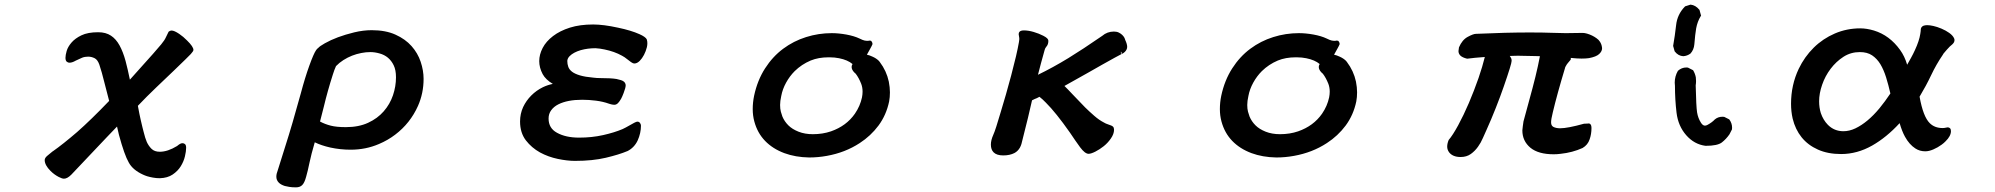

<svg xmlns="http://www.w3.org/2000/svg" viewBox="-20 -618 8540 822"><path d="M714.4 -487.3Q726.1 -487.3 747.6 -472.7Q765.1 -460.9 781.2 -444.3Q808.1 -418 808.1 -404.3Q808.1 -398.9 796.9 -386.7Q786.6 -375.5 725.6 -316.9L648.4 -243.2Q607.4 -204.1 570.3 -165Q577.6 -125 582.3 -105.2Q586.9 -85.4 589.6 -74.2Q592.3 -63 594.7 -54.2Q601.6 -25.9 608.4 -10.3Q616.2 6.8 628.9 19.3Q641.6 31.7 664.1 31.7Q697.8 31.7 737.8 7.3Q741.2 4.4 746.6 0.5Q753.9 -4.9 761.7 -4.9Q768.1 -4.9 772.5 -0.5Q776.9 3.9 776.9 14.6Q776.9 29.8 771.7 51.5Q766.6 73.2 753.9 93.8Q741.2 114.3 719.2 129.2Q697.3 144 664.1 145Q648.9 145 634.5 142.3Q620.1 139.6 610.6 136.7Q601.1 133.8 591.8 129.4Q548.3 109.4 531.2 77.6Q512.7 45.9 489.3 -40.5Q484.4 -59.1 481 -76.2Q459 -53.7 436 -29.3L285.2 129.9Q268.1 147 253.9 147Q245.6 147 231.4 139.6Q211.9 129.4 196.3 113.8Q171.4 88.9 171.4 67.4Q171.4 58.1 182.6 48.8Q191.9 40.5 205.6 29.8H206.1Q249.5 -0.5 310.1 -52.7Q369.6 -105 447.3 -186Q435.1 -231.4 425.3 -271Q416.5 -307.6 405.3 -341.3Q397.9 -362.3 385.3 -368.7Q371.6 -375.5 357.4 -375.5Q342.8 -375.5 331.3 -370.8Q319.8 -366.2 304.2 -358.4Q289.1 -349.6 277.8 -349.6Q270.5 -349.6 265.1 -354.5Q260.3 -359.4 260.3 -370.6Q260.3 -381.8 265.4 -399.7Q270.5 -417.5 285.9 -435.5Q301.3 -453.6 328.6 -466.8Q356 -480 400.4 -480Q433.1 -480 455.1 -465.3Q476.6 -451.2 491.7 -423.8Q506.8 -396.5 517.6 -356.9Q526.9 -321.8 536.1 -276.9Q625.5 -377 635.3 -387.7Q655.3 -410.2 670.2 -428.2Q685.1 -446.3 690.2 -458.3Q695.3 -470.2 701.7 -481.9L702.1 -482.4Q708 -487.3 714.4 -487.3Z M1571.3 -488.8Q1630.9 -488.8 1673.1 -469.7Q1715.3 -450.7 1741.9 -420.7Q1768.6 -390.6 1781 -353.5Q1793.5 -316.4 1793.5 -280.3Q1793.5 -218.8 1769.5 -164.6Q1736.3 -90.3 1671.9 -41.5Q1640.6 -17.6 1602.5 -1.5Q1545.9 22.9 1481.4 22.9Q1437 22.9 1394.5 13.7Q1355.5 4.9 1327.6 -8.8Q1312.5 42.5 1305.2 77.6Q1297.4 115.7 1290.5 139.2Q1283.7 164.6 1273.9 174.3Q1264.2 184.1 1247.1 184.1Q1230 184.1 1218.3 182.1Q1206.5 180.2 1199.2 178.2Q1182.6 172.9 1173.8 164.1Q1163.1 153.3 1163.1 138.7Q1163.1 131.8 1164.6 125.5Q1176.3 86.4 1203.1 2.9Q1230 -80.6 1268.1 -219.2Q1285.6 -285.2 1304.2 -336.7Q1322.8 -388.2 1333 -402.8Q1337.4 -409.7 1342.3 -412.6Q1348.1 -419.9 1370.6 -432.6Q1420.4 -460.9 1496.6 -479.5Q1535.6 -488.8 1571.3 -488.8ZM1460.9 -73.7Q1515.6 -73.7 1555.9 -92.3Q1596.2 -110.8 1622.8 -141.4Q1649.4 -171.9 1662.4 -210Q1675.3 -248 1675.3 -287.1Q1675.3 -318.4 1665.5 -338.4Q1646.5 -377.9 1605 -389.2Q1584.5 -395 1565.4 -395Q1546.4 -395 1526.9 -391.1Q1485.8 -383.3 1450.2 -360.8Q1432.6 -349.6 1418.5 -335Q1411.1 -318.8 1404.8 -298.3Q1382.3 -228 1366.7 -162.6Q1358.4 -128.9 1350.1 -97.7Q1371.1 -86.4 1395.8 -80.1Q1420.4 -73.7 1460.9 -73.7Z M2749 -449.2Q2751.5 -441.4 2751.5 -433.1Q2751.5 -424.8 2749.5 -416Q2745.1 -398.4 2737.1 -383.1Q2729 -367.7 2718.8 -357.4Q2707.5 -346.2 2696.3 -346.2Q2689.5 -346.2 2681.6 -352.1Q2674.3 -356.9 2664.3 -365.2Q2654.3 -373.5 2643.1 -379.4Q2610.8 -397.5 2568.4 -406.2Q2548.3 -410.6 2529.3 -411.6Q2496.1 -411.6 2466.3 -403.3Q2435.1 -394 2418.9 -377.9Q2409.7 -368.7 2408.7 -357.4Q2408.7 -343.8 2413.1 -331.5Q2417.5 -319.8 2429.2 -310.8Q2440.9 -301.8 2463.1 -295.2Q2485.4 -288.6 2520 -285.6Q2534.7 -283.7 2549.8 -283.7Q2596.7 -283.7 2619.6 -279.8Q2629.9 -277.8 2638.7 -274.9Q2655.8 -269.5 2658.2 -256.8Q2658.7 -254.9 2658.7 -252.9Q2658.7 -242.7 2649.9 -219.7Q2644 -204.1 2639.2 -195.3Q2631.8 -182.6 2626 -176.8Q2618.7 -169.4 2610.4 -169.4Q2605 -169.4 2597.4 -171.1Q2589.8 -172.9 2587.9 -173.8Q2562 -183.1 2531.7 -187Q2501.5 -190.9 2472.2 -190.9Q2409.7 -190.9 2370.6 -171.4Q2351.1 -161.6 2339.8 -146Q2328.6 -130.9 2328.6 -110.4Q2328.6 -69.3 2364.3 -49.8Q2401.9 -28.8 2459 -28.8Q2514.2 -28.8 2562 -39.6Q2609.9 -50.3 2645.5 -65.4Q2659.2 -71.8 2674.6 -80.8Q2689.9 -89.8 2695.6 -92.5Q2701.2 -95.2 2703.9 -96.2Q2706.5 -97.2 2709 -97.2Q2715.8 -97.2 2720 -91.6Q2724.1 -85.9 2724.1 -80.1Q2724.1 -47.9 2710 -16.6Q2695.3 14.6 2665.5 29.3H2665Q2630.4 43.9 2573.7 57.4Q2517.1 70.8 2441.4 70.8Q2408.7 70.8 2367.9 62.3Q2327.1 53.7 2292 34.7Q2255.9 14.6 2231.4 -17.1Q2206.5 -49.8 2206.5 -97.7Q2206.5 -130.9 2219.7 -159.7Q2232.9 -187.5 2254.6 -209.2Q2276.4 -231 2304.2 -244.6Q2324.7 -254.4 2346.7 -258.8Q2315.9 -277.3 2303.2 -300.8Q2288.6 -328.6 2288.6 -356.4Q2288.6 -384.3 2303.2 -412.6Q2317.9 -440.9 2347.7 -463.6Q2377.4 -486.3 2420.2 -499.8Q2462.9 -513.2 2519.5 -513.2Q2563.5 -513.2 2626 -499.5Q2682.1 -487.8 2717.8 -471.7Q2743.2 -460.4 2749 -449.7Z M3715.3 -429.7V-428.7Q3711.9 -420.4 3705.6 -409.4Q3699.2 -398.4 3691.4 -383.8Q3702.1 -381.8 3715.3 -375.5Q3731.9 -368.2 3742.7 -357.4Q3745.6 -354.5 3746.6 -352.5Q3775.4 -314.5 3785.2 -268.6Q3790 -243.7 3790 -222.7Q3790 -201.7 3786.6 -183.6Q3774.4 -125.5 3741.2 -80.6Q3708 -36.1 3660.6 -5.4Q3598.6 35.2 3520 49.3Q3482.4 56.2 3444.3 56.2Q3385.7 55.2 3337.9 37.6Q3288.1 19 3255.4 -14.9Q3222.7 -48.8 3209.5 -97.7Q3202.6 -123 3202.6 -150.9Q3202.6 -179.7 3208.5 -208Q3222.7 -274.4 3255.4 -325.2Q3288.1 -376 3332.8 -409.2Q3377.4 -442.4 3430.9 -459.2Q3484.4 -476.1 3541 -476.1Q3569.8 -476.1 3603 -470.2Q3637.2 -463.9 3659.7 -453.1Q3674.3 -445.8 3682.1 -444.3Q3693.8 -442.4 3697.8 -443.4Q3699.7 -444.3 3702.1 -444.3Q3704.6 -444.3 3709 -443.4Q3715.3 -437 3715.3 -429.7ZM3626 -331.5Q3626 -337.9 3629.9 -343.8Q3609.4 -361.3 3572.3 -368.7Q3553.2 -372.6 3532.2 -372.6Q3529.3 -372.6 3526.4 -372.6Q3484.4 -372.6 3450.7 -358.9Q3411.6 -342.3 3382.3 -313.5Q3360.8 -292 3345.5 -264.2Q3330.1 -236.3 3324.7 -207Q3319.8 -185.1 3319.8 -168.5Q3319.8 -151.9 3323 -139.9Q3326.2 -127.9 3329.6 -119.1Q3338.4 -98.1 3355 -81.5Q3371.6 -64.9 3398.7 -54.2Q3425.8 -43.5 3460 -43.5Q3502 -43.5 3537.6 -55.7Q3603.5 -78.6 3640.1 -131.3Q3662.6 -164.1 3670.4 -201.2Q3672.9 -213.9 3672.9 -225.6Q3672.9 -243.7 3667 -259.3Q3656.7 -285.2 3643.6 -302.2L3637.2 -308.1Q3626 -319.8 3626 -331.5Z M4341.3 -472.7Q4341.3 -478.5 4345.2 -482.4Q4350.6 -487.8 4363.8 -487.8Q4382.8 -487.8 4405.3 -481.2Q4427.7 -474.6 4446.8 -464.8Q4458 -459 4463.1 -453.9Q4468.3 -448.7 4468.3 -443.4Q4468.3 -427.7 4460 -418.5Q4454.1 -411.6 4452.6 -404.8Q4435.1 -342.8 4423.8 -297.9Q4487.3 -328.6 4553.7 -369.1Q4614.3 -406.2 4698.7 -464.4Q4720.2 -482.9 4749 -482.9Q4761.2 -482.9 4770 -478.5Q4778.8 -474.1 4784.7 -468.3Q4790.5 -462.4 4793 -458Q4796.9 -450.2 4797.4 -446.8Q4805.7 -429.2 4805.7 -417.5Q4805.7 -405.8 4795.9 -396Q4791.5 -391.6 4784.7 -387.7L4779.3 -397H4778.8V-389.2L4784.7 -388.2Q4779.3 -385.7 4751.7 -370.6Q4724.1 -355.5 4697.3 -340.3Q4670.4 -325.2 4641.6 -308.6Q4613.8 -292.5 4537.1 -250Q4551.3 -236.3 4570.8 -215.3Q4608.4 -175.3 4625.7 -158.2Q4643.1 -141.1 4664.3 -122.6Q4685.5 -104 4705.6 -93.8Q4711.9 -90.3 4714.4 -89.1Q4716.8 -87.9 4726.1 -84.7Q4735.4 -81.5 4737.3 -80.6Q4742.2 -78.6 4745.1 -75.7Q4749.5 -71.3 4749.5 -62.5Q4749.5 -44.4 4735.8 -24.9Q4722.7 -5.9 4705.1 8.1Q4687.5 22 4669.4 31.2Q4650.9 40.5 4640.6 40.5Q4625 40.5 4604 12.2Q4584.5 -14.6 4561 -49.8Q4500 -136.7 4457.5 -178.7Q4443.4 -193.4 4430.2 -203.6Q4424.8 -200.2 4418.9 -197.8Q4413.1 -195.3 4410.2 -194.3Q4403.8 -191.4 4398.4 -188.5Q4393.1 -164.6 4380.9 -113.3Q4363.8 -43.5 4353 -1.5Q4347.7 16.1 4336.4 27.3Q4330.6 33.2 4323.2 37.1Q4303.2 47.4 4275.1 47.4Q4247.1 47.4 4233.9 34.2Q4222.2 22.5 4222.2 1Q4222.2 -17.6 4232.4 -40.5Q4237.3 -50.8 4245.6 -76.7L4264.2 -137.7Q4286.6 -210.4 4309.1 -294.9Q4333.5 -386.7 4342.3 -437.5Q4343.8 -445.3 4343.8 -448.7Q4343.8 -452.1 4343.8 -455.1Q4343.3 -461.4 4341.3 -470.7Q4341.3 -471.7 4341.3 -472.7Z M5715.3 -429.7V-428.7Q5711.9 -420.4 5705.6 -409.4Q5699.2 -398.4 5691.4 -383.8Q5702.1 -381.8 5715.3 -375.5Q5731.9 -368.2 5742.7 -357.4Q5745.6 -354.5 5746.6 -352.5Q5775.4 -314.5 5785.2 -268.6Q5790 -243.7 5790 -222.7Q5790 -201.7 5786.6 -183.6Q5774.4 -125.5 5741.2 -80.6Q5708 -36.1 5660.6 -5.4Q5598.6 35.2 5520 49.3Q5482.4 56.2 5444.3 56.2Q5385.7 55.2 5337.9 37.6Q5288.1 19 5255.4 -14.9Q5222.7 -48.8 5209.5 -97.7Q5202.6 -123 5202.6 -150.9Q5202.6 -179.7 5208.5 -208Q5222.7 -274.4 5255.4 -325.2Q5288.1 -376 5332.8 -409.2Q5377.4 -442.4 5430.9 -459.2Q5484.4 -476.1 5541 -476.1Q5569.8 -476.1 5603 -470.2Q5637.2 -463.9 5659.7 -453.1Q5674.3 -445.8 5682.1 -444.3Q5693.8 -442.4 5697.8 -443.4Q5699.7 -444.3 5702.1 -444.3Q5704.6 -444.3 5709 -443.4Q5715.3 -437 5715.3 -429.7ZM5626 -331.5Q5626 -337.9 5629.9 -343.8Q5609.4 -361.3 5572.3 -368.7Q5553.2 -372.6 5532.2 -372.6Q5529.3 -372.6 5526.4 -372.6Q5484.4 -372.6 5450.7 -358.9Q5411.6 -342.3 5382.3 -313.5Q5360.8 -292 5345.5 -264.2Q5330.1 -236.3 5324.7 -207Q5319.8 -185.1 5319.8 -168.5Q5319.8 -151.9 5323 -139.9Q5326.2 -127.9 5329.6 -119.1Q5338.4 -98.1 5355 -81.5Q5371.6 -64.9 5398.7 -54.2Q5425.8 -43.5 5460 -43.5Q5502 -43.5 5537.6 -55.7Q5603.5 -78.6 5640.1 -131.3Q5662.6 -164.1 5670.4 -201.2Q5672.9 -213.9 5672.9 -225.6Q5672.9 -243.7 5667 -259.3Q5656.7 -285.2 5643.6 -302.2L5637.2 -308.1Q5626 -319.8 5626 -331.5Z M6704.6 -370.1Q6705.1 -368.2 6705.1 -366.9Q6705.1 -365.7 6705.1 -364.7Q6704.6 -361.8 6701.9 -359.4Q6699.2 -356.9 6692.4 -348.1Q6688 -343.3 6683.1 -334Q6680.7 -330.6 6680.2 -326.7Q6646 -213.4 6627.9 -136.7Q6620.6 -106.9 6620.6 -95Q6620.6 -83 6626.5 -77.6L6630.4 -74.7Q6642.1 -68.8 6659.2 -68.8Q6691.4 -68.8 6761.7 -88.4H6762.7Q6772 -88.4 6776.1 -88.9Q6780.3 -89.4 6781 -89.4Q6781.7 -89.4 6782.5 -89.4Q6783.2 -89.4 6784.7 -88.9Q6787.1 -88.4 6789.1 -85.9Q6793.5 -81.5 6793.5 -69.3Q6793.5 -43.9 6785.6 -21.5Q6777.8 2.4 6755.4 15.6Q6711.9 35.2 6661.6 40.5Q6646.5 42.5 6631.8 42.5Q6566.4 42.5 6532.2 14.6Q6497.6 -14.2 6497.6 -59.6V-60.1L6499.5 -77.6Q6501 -90.3 6502.4 -98.1Q6509.3 -124.5 6525.9 -184.6Q6542.5 -244.6 6553.5 -289.3Q6564.5 -334 6572.8 -377.4Q6565.9 -377.4 6554.9 -377.9Q6543.9 -378.4 6529.8 -378.4Q6515.6 -378.4 6502.9 -378.9Q6490.2 -379.4 6478.5 -379.4Q6466.8 -379.4 6458.3 -378.9Q6449.7 -378.4 6443.8 -378.4Q6447.3 -373.5 6449.5 -369.1Q6451.7 -364.7 6451.7 -357.4Q6451.7 -344.7 6418 -247.6Q6403.3 -205.1 6383.8 -155.8Q6364.3 -106.4 6343.8 -61Q6336.9 -46.9 6328.6 -27.1Q6320.3 -7.3 6307.6 10.3Q6294.9 28.3 6276.9 41.3Q6258.8 54.2 6233.4 54.2Q6199.7 54.2 6184.1 34.2Q6175.8 22.9 6175.8 9.8Q6175.8 -3.4 6182.1 -18.6Q6199.7 -39.1 6222.9 -81.8Q6246.1 -124.5 6268.6 -177Q6291 -229.5 6310.1 -284.2Q6327.1 -334 6336.9 -374Q6312 -372.6 6295.4 -370.6Q6278.8 -368.7 6261.2 -366.7Q6240.7 -371.6 6231.9 -380.4Q6224.1 -388.7 6224.1 -399.4Q6224.1 -402.8 6225.1 -406.7Q6226.1 -410.6 6226.1 -414.1V-415Q6239.7 -447.3 6263.7 -460.2Q6287.6 -473.1 6298.8 -473.1Q6427.7 -479 6528.3 -479Q6586.9 -479 6624.5 -477.5Q6662.1 -476.1 6683.1 -476.1Q6704.1 -476.1 6718.8 -476.6Q6743.2 -477.1 6755.9 -477.1Q6763.7 -477.1 6774.4 -474.1Q6797.4 -467.3 6815.4 -454.1Q6825.2 -447.3 6829.6 -439.5Q6836.4 -429.7 6838.4 -416Q6838.9 -413.6 6838.9 -411.1Q6838.9 -398.4 6826.4 -386.7Q6814 -375 6782.7 -369.1Q6770 -367.2 6751 -367.2Q6731.9 -367.2 6704.6 -370.1Z M7228.5 -317.4Q7237.3 -302.7 7240.2 -287.1Q7241.2 -279.3 7241.2 -270.8Q7241.2 -262.2 7239.7 -252.4Q7241.7 -161.6 7245.6 -137Q7249.5 -112.3 7262.7 -91.8Q7270.5 -80.1 7279.3 -80.1Q7284.2 -80.1 7290.5 -83.5Q7310.1 -94.2 7321.3 -106.4Q7335 -118.2 7354.5 -118.2Q7357.4 -118.2 7361.8 -117.7L7383.3 -106.9Q7395.5 -90.8 7395.5 -71.3Q7395.5 -68.4 7395 -64L7384.3 -43Q7370.1 -22.5 7351.6 -8.1Q7333 6.3 7282.2 6.3H7281.7Q7233.4 0 7199 -39.3Q7164.6 -78.6 7157.7 -135.3Q7150.9 -191.9 7150.9 -250.5Q7149.9 -257.3 7149.9 -264.2Q7149.9 -291 7163.6 -314.9Q7179.7 -329.1 7199.7 -329.1Q7202.6 -329.1 7206.5 -328.6ZM7217.3 -388.7Q7203.1 -378.4 7186.5 -377.4Q7165 -378.4 7149.9 -397.9L7149.4 -398.9L7143.1 -421.4Q7150.9 -465.8 7155.8 -509.8Q7160.6 -556.2 7193.4 -589.8L7194.3 -590.8L7217.3 -598.1H7218.3Q7239.3 -595.7 7254.9 -576.7L7255.9 -575.7L7262.7 -550.8L7261.2 -548.8Q7247.1 -525.9 7241.7 -496.6Q7237.3 -471.2 7233.9 -428.2Q7231.9 -404.8 7217.3 -388.7Z M7944.3 -496.6Q7971.7 -496.6 8002.9 -487.3Q8069.8 -466.8 8114.7 -404.3Q8134.3 -377.4 8145 -340.8Q8152.3 -353.5 8161.6 -370.4Q8170.9 -387.2 8178.2 -403.3Q8196.8 -443.4 8201.2 -472.7Q8203.1 -483.4 8203.6 -494.6Q8206.5 -507.8 8223.1 -509.8Q8226.6 -510.3 8231 -510.3Q8241.7 -510.3 8257.3 -506.8Q8272.9 -503.4 8292 -495.4Q8311 -487.3 8325.2 -477.1Q8340.3 -466.3 8345.7 -454.6Q8347.7 -450.2 8347.7 -446.8Q8347.7 -437.5 8340.8 -430.7L8338.4 -428.2Q8328.1 -420.4 8315.4 -405.8Q8309.6 -398.9 8305.7 -394.5Q8299.3 -387.7 8297.9 -383.8Q8269.5 -342.3 8247.6 -295.9Q8226.1 -250.5 8198.2 -204.1Q8213.4 -118.7 8241.7 -90.8Q8262.7 -69.8 8296.9 -69.8Q8304.2 -69.8 8310.1 -71.3Q8315.9 -72.8 8318.4 -72.8Q8324.7 -72.8 8328.6 -68.8Q8332.5 -64.9 8332.5 -56.6Q8332.5 -35.6 8309.6 -13.2Q8302.2 -5.4 8292.5 1.5Q8275.9 13.7 8257.1 21.7Q8238.3 29.8 8222.7 29.8Q8198.7 29.8 8180.2 17.6Q8154.3 1 8135.7 -32.7Q8122.6 -56.6 8112.8 -90.8Q8056.6 -29.8 7995.6 4.9Q7931.2 41.5 7862.3 41.5Q7805.7 41.5 7763.2 22.5Q7720.2 3.4 7693.1 -30.3Q7666 -64 7654.8 -110.4Q7647.9 -140.6 7647.9 -173.8Q7647.9 -253.9 7680.7 -323.2Q7705.6 -375 7744.9 -413.8Q7784.2 -452.6 7835.4 -474.6Q7886.7 -496.6 7944.3 -496.6ZM7942.4 -395Q7903.8 -395 7872.6 -375Q7840.8 -354.5 7817.4 -323.5Q7793.9 -292.5 7781 -255.1Q7768.1 -217.8 7768.1 -184.6Q7768.1 -157.2 7775.4 -133.8Q7785.6 -104 7805.7 -83.5Q7833 -56.2 7872.1 -56.2Q7897.5 -56.2 7923.3 -68.4Q7975.6 -93.3 8026.4 -154.3Q8050.8 -184.1 8073.2 -217.8Q8064.9 -254.4 8054.9 -286.6Q8044.9 -318.8 8030.3 -343.3Q8015.6 -367.2 7994.9 -381.1Q7974.1 -395 7942.4 -395Z"/></svg>

Font: Bakudai
Style: Medium
Weight: 500
Version: Version 1.48